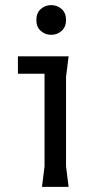

<svg xmlns="http://www.w3.org/2000/svg" viewBox="-20 -730 374 750"><path d="M180 -594Q156 -594 139 -609.5Q122 -625 122 -652Q122 -679 139 -694.5Q156 -710 180 -710Q204 -710 221 -694.5Q238 -679 238 -652Q238 -625 221 -609.5Q204 -594 180 -594ZM144 0 154 -80V-442H50V-510H248L238 -430V-80L248 0Z"/></svg>

Font: AR One Sans
Style: Regular
Weight: 400
Designer: Niteesh Yadav
Foundry: Niteesh Yadav
Version: Version 1.001;gftools[0.9.33]